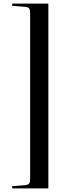

<svg xmlns="http://www.w3.org/2000/svg" viewBox="-20 -832 391 1064"><path d="M48 212 47 200 119 194Q136 192 141.5 185Q147 178 147 152V-753Q147 -779 141 -786Q135 -793 120 -794L47 -800L48 -812H248V212Z"/></svg>

Font: Literata 72pt SemiBold
Style: Regular
Weight: 600
Designer: Latin by Veronika Burian and Jose Scaglione. Greek by Irene Vlachou. Cyrillic by Vera Evstafieva.
Foundry: TypeTogether
Version: Version 3.002